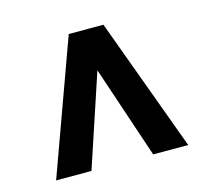

<svg xmlns="http://www.w3.org/2000/svg" viewBox="-68 -778 605 556"><g transform="rotate(-15 234.0 -500.0)"><path d="M36 -300H142L234 -577L327 -300H432L285 -700H181Z"/></g></svg>

Font: Vanilla Cream
Style: Bold
Weight: 700
Designer: Jeremy Tribby, Jinavaṁso
Foundry: Tribby Type
Version: Version 1.422;Glyphs 3.1.2 (3151)